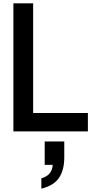

<svg xmlns="http://www.w3.org/2000/svg" viewBox="-20 -775 547 1147"><path d="M60 -755H178V-100H505V10H60ZM295 210H247V70H364V165Q364 241 332.5 287.5Q301 334 227 352V290Q291 273 295 210Z"/></svg>

Font: BLUETTI 2.0 Medium
Style: Italic
Weight: 500
Designer: Stijn de Vries
Foundry: tokotype
Version: Version 2.005;October 31, 2023;FontCreator 14.0.0.2814 64-bi